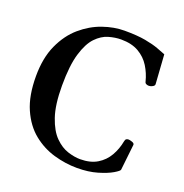

<svg xmlns="http://www.w3.org/2000/svg" viewBox="-129 -824 915 954"><g transform="rotate(20 328.0 -347.0)"><path d="M379.9 14.6Q318.4 14.6 256.8 -3.2Q195.3 -21 144.5 -62Q93.8 -103 63.2 -172.4Q32.7 -241.7 32.7 -344.7Q32.7 -441.4 64.2 -510.5Q95.7 -579.6 146.2 -623Q196.8 -666.5 255.6 -687Q314.5 -707.5 369.6 -707.5Q437 -707.5 480.7 -699.5Q524.4 -691.4 551.3 -681.2Q578.1 -670.9 594.7 -664.6L605 -511.2Q606 -502.9 596.2 -497.3Q586.4 -491.7 580.6 -491.7Q579.1 -491.7 577.9 -491.5Q576.7 -491.2 574.7 -491.2Q567.9 -491.2 561.5 -494.4Q555.2 -497.6 553.7 -505.4Q543.5 -546.4 521.5 -581.8Q499.5 -617.2 462.2 -638.9Q424.8 -660.6 368.7 -660.6Q337.4 -660.6 303 -650.6Q268.6 -640.6 238.5 -609.4Q208.5 -578.1 189.5 -514.9Q170.4 -451.7 170.4 -344.7Q170.4 -243.2 191.7 -181.2Q212.9 -119.1 245.6 -86.7Q278.3 -54.2 314.2 -43Q350.1 -31.7 379.4 -31.7Q433.6 -31.7 469.5 -53.5Q505.4 -75.2 526.1 -111.3Q546.9 -147.5 554.7 -189.9Q556.6 -199.7 561.3 -202.9Q565.9 -206.1 573.7 -206.1Q579.6 -206.1 592 -201.9Q604.5 -197.8 604.5 -189.5L589.4 -52.7Q588.9 -45.9 561.3 -29.5Q533.7 -13.2 486.8 0.7Q439.9 14.6 379.9 14.6Z"/></g></svg>

Font: Gelasio Medium
Style: Regular
Weight: 500
Designer: Eben Sorkin
Foundry: Eben Sorkin
Version: Version 1.008